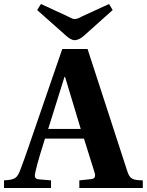

<svg xmlns="http://www.w3.org/2000/svg" viewBox="-48 -936 731 956"><path d="M137 -886 279 -760C295 -745 310 -736 324 -736C339 -736 357 -746 371 -759L513 -886L495 -916L364 -856C351 -849 336 -841 324 -841C314 -841 300 -849 286 -856L156 -916ZM-28 0H206V-38L146 -43C124 -45 123 -57 128 -79C140 -133 158 -187 176 -246H370L422 -80C429 -59 426 -46 405 -44L347 -38V0H663V-38C611 -39 598 -45 585 -86L388 -692H262L146 -355C110 -252 77 -151 53 -90C37 -48 26 -41 -28 -38ZM192 -294 273 -553H276L354 -294Z"/></svg>

Font: Heuristica
Style: Bold
Weight: 700
Version: Version 1.0.1